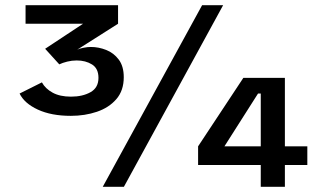

<svg xmlns="http://www.w3.org/2000/svg" viewBox="-20 -720 1256 740"><path d="M253 -273.5Q178 -273.5 126 -297.5Q74 -321.5 55.5 -359.5L141.5 -402.5Q155 -378 183 -362.8Q211 -347.5 253.5 -347.5Q298.5 -347.5 329 -364.8Q359.5 -382 359.5 -420Q359.5 -456 334.8 -471.5Q310 -487 275.5 -487Q257 -487 239 -482.5Q221 -478 208.5 -472L154 -532L300 -628.5H78.5V-700H435V-628.5L277.5 -528.5Q285 -532.5 301.2 -535.8Q317.5 -539 330 -539Q360 -539 389.2 -527.5Q418.5 -516 437.8 -490.2Q457 -464.5 457 -422.5Q457 -371 428.5 -338Q400 -305 353.5 -289.2Q307 -273.5 253 -273.5ZM376 0 759 -700H840L457.5 0ZM985 0V-84H743.5V-156L918 -420H1078V-156H1164.5V-84H1078V0ZM845 -156H985V-359.5H974.5Z"/></svg>

Font: Trispace SemiExpanded Medium
Style: Regular
Weight: 500
Width: 6
Designer: Tyler Finck
Foundry: Etcetera Type Company
Version: Version 1.210; ttfautohint (v1.8.3)